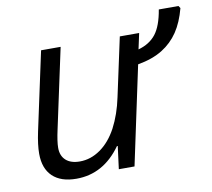

<svg xmlns="http://www.w3.org/2000/svg" viewBox="-72 -699 871 788"><g transform="rotate(-10 363.5 -304.5)"><path d="M51.8 -119.1Q51.8 -156.2 63 -209L133.3 -536.1H214.8L143.6 -204.6Q132.8 -155.8 132.8 -129.4Q132.8 -96.2 153.3 -77.6Q173.8 -59.1 211.4 -59.1Q256.8 -59.1 297.1 -87.4Q337.4 -115.7 365.7 -168Q394.5 -223.1 408.7 -291.5L461.4 -536.1H542L527.8 -470.2Q575.2 -483.4 601.1 -516.6Q627 -549.8 638.2 -617.2H720.2L726.6 -607.4Q711.4 -549.8 685.1 -510.7Q658.7 -471.7 618.7 -446.8Q577.1 -420.9 515.6 -410.2L428.2 0H362.8L375 -94.7H371.6Q298.3 8.3 185.5 8.3Q120.6 8.3 86.2 -24.7Q51.8 -57.6 51.8 -119.1Z"/></g></svg>

Font: Viking Open Sans
Style: Italic
Weight: 400
Italic angle: -12°
Foundry: Ascender Corporation
Version: Version 2.000